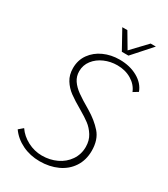

<svg xmlns="http://www.w3.org/2000/svg" viewBox="-214 -972 944 1079"><g transform="rotate(30 258.0 -432.5)"><path d="M29 -84 57 -108Q83 -70 127 -47Q171 -24 220 -24Q271 -24 314.5 -44.5Q358 -65 384 -103Q410 -141 410 -189Q410 -231 390.5 -262Q371 -293 345 -312.5Q319 -332 281 -354Q227 -385 196.5 -407.5Q166 -430 146 -462Q126 -494 126 -538Q126 -590 154 -629Q182 -668 228.5 -689Q275 -710 330 -710Q397 -710 447 -682Q497 -654 514 -607L483 -588Q467 -628 427 -652Q387 -676 335 -676Q291 -676 252 -659Q213 -642 189 -611Q165 -580 165 -540Q165 -507 182.5 -481Q200 -455 230.5 -433Q261 -411 318 -378Q375 -344 412.5 -301.5Q450 -259 450 -187Q450 -127 420.5 -82Q391 -37 339.5 -13.5Q288 10 225 10Q163 10 111.5 -15Q60 -40 29 -84ZM251 -875H284L342 -777L435 -875H469L361 -754H318Z"/></g></svg>

Font: Sarabun Thin
Style: Italic
Weight: 250
Italic angle: -10°
Designer: Suppakit Chalermlarp | Katatrad Co.,Ltd.
Foundry: Cadson Demak Co.,Ltd.
Version: Version 1.000; ttfautohint (v1.6)